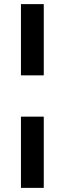

<svg xmlns="http://www.w3.org/2000/svg" viewBox="-20 -830 320 930"><path d="M81.5 -810H192V-465H81.5ZM81.5 -265H192V80H81.5Z"/></svg>

Font: Murecho Thin
Style: Regular
Weight: 100
Designer: Neil Summerour
Foundry: Positype
Version: Version 1.010